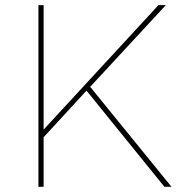

<svg xmlns="http://www.w3.org/2000/svg" viewBox="-20 -719 710 739"><path d="M313 -370.1 147.9 -190.9V0H127.9V-699.2H147.9V-220.2L589.8 -699.2H618.2L327.1 -384.8L640.1 0H612.8Z"/></svg>

Font: Montserrat
Style: Thin
Weight: 250
Designer: Julieta Ulanovsky
Foundry: Julieta Ulanovsky
Version: Version 1.000;PS 002.000;hotconv 1.0.70;makeotf.lib2.5.58329